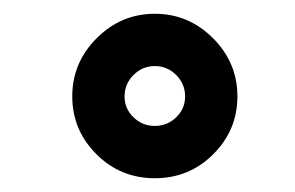

<svg xmlns="http://www.w3.org/2000/svg" viewBox="-20 -841 429 279"><path d="M120 -617Q85 -652 85 -701Q85 -750 120.5 -785.5Q156 -821 205 -821Q254 -821 289.5 -785.5Q325 -750 325 -701Q325 -652 290 -617Q255 -582 205 -582Q155 -582 120 -617ZM174 -732Q161 -719 161 -701Q161 -683 174 -670.5Q187 -658 205 -658Q223 -658 236 -670.5Q249 -683 249 -701Q249 -719 236 -732Q223 -745 205 -745Q187 -745 174 -732Z"/></svg>

Font: Trueno
Style: ExBd
Weight: 800
Designer: Julieta Ulanovsky
Foundry: Julieta Ulanovsky
Version: Version 3.001b